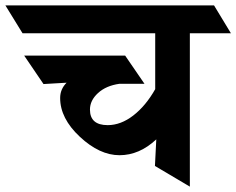

<svg xmlns="http://www.w3.org/2000/svg" viewBox="-104 -695 880 715"><path d="M478 -176Q415 -117 341 -117Q267 -117 193.5 -185.5Q120 -254 120 -330Q120 -363 144 -387L58 -382L-14 -488H362L434 -383H341Q291 -376 261 -348.5Q231 -321 231 -287Q231 -229 297 -229Q346 -229 392.5 -265Q439 -301 474 -363V-571H-20L-84 -675H693L756 -571H603V0L473 -77Z"/></svg>

Font: Halant
Style: Bold
Weight: 700
Designer: Hitesh Malaviya (Devanagari), Satya Rajpurohit (Latin)
Foundry: Indian Type Foundry
Version: Version 1.101;PS 1.0;hotconv 1.0.78;makeotf.lib2.5.61930; tt